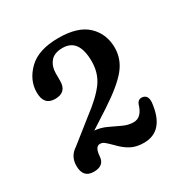

<svg xmlns="http://www.w3.org/2000/svg" viewBox="-99 -790 508 530"><g transform="rotate(-30 155.5 -525.5)"><path d="M21 -379.5Q21 -410 46 -426L116.5 -482Q162.5 -516.5 182.2 -544Q202 -571.5 202 -608.5Q202 -681 150.5 -681Q123.5 -681 111.5 -666Q99.5 -651 99.5 -630V-605Q99.5 -569 63 -569Q27.5 -569 27.5 -610Q27.5 -649 59 -679.8Q90.5 -710.5 154 -710.5Q216.5 -710.5 246.2 -682Q276 -653.5 276 -609.5Q276 -573.5 252.2 -544.2Q228.5 -515 170.5 -477L112.5 -439.5Q132 -438 150 -429.5Q168 -421 185 -413Q202 -405 218.5 -405Q244 -405 254.5 -440Q259.5 -454.5 273 -453Q291 -450.5 289 -427Q279.5 -341.5 215 -341.5Q190.5 -341.5 173.5 -350.8Q156.5 -360 140.5 -377Q129 -388.5 122.2 -394.2Q115.5 -400 107.5 -400Q92 -400 90 -370.5Q88.5 -341.5 55 -341.5Q21 -341.5 21 -379.5Z"/></g></svg>

Font: Fraunces 144pt SuperSoft
Style: Regular
Weight: 400
Version: Version 1.000;[b76b70a41]